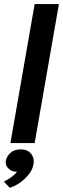

<svg xmlns="http://www.w3.org/2000/svg" viewBox="-38 -708 312 950"><path d="M133.5 0H13.5L133.5 -688H253.5ZM10.5 221.5 -18.5 190.5Q28.5 166.5 46.5 141.5H41.5Q31 141.5 21 137.5Q11 133.5 4 125.5Q-9.5 113.5 -9.5 95L-9 87Q-5 65.5 14 48.2Q33 31 65 31Q98.5 31 116 53Q129 69 129 92Q129 99 127 108Q120.5 142.5 82.5 178.5Q52 207 10.5 221.5Z"/></svg>

Font: Lucymar Sans SemiBold
Style: Italic
Weight: 600
Italic angle: -10°
Foundry: The League of Moveable Type (original font) / Main changes by Cristiano Sobral with portions from Mirco Monsees
Version: Version 2.00;August 30, 2020;FontCreator 13.0.0.2681 64-bit